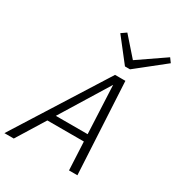

<svg xmlns="http://www.w3.org/2000/svg" viewBox="-232 -1055 1100 1189"><g transform="rotate(30 318.0 -460.0)"><path d="M118 -201 151 -252H452L467 -201ZM47 0H-20L393 -655H433V-627L184 -222ZM502 0H442L431 -224L412 -631L422 -655H467ZM656 -890 456 -731H429L427 -778L634 -920ZM292 -895 328 -920 453 -778 447 -731H420Z"/></g></svg>

Font: Intel One Mono Light
Style: Italic
Weight: 300
Italic angle: -16°
Monospace: yes
Designer: Fred Shallcrass
Foundry: Frere-Jones Type LLC
Version: Version 1.004